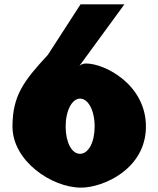

<svg xmlns="http://www.w3.org/2000/svg" viewBox="-20 -845 726 880"><path d="M550.1 -825H349L199.7 -594C92.2 -477 37.2 -410 37.2 -265C37.2 -107 217.2 15 351.6 15C452.6 15 648.8 -70 648.8 -265C648.8 -457 461.3 -554 374.3 -554C354.2 -554 343.2 -542 343.2 -542ZM280.9 -265C280.9 -339 310.5 -393 346.8 -393C384.3 -393 413.8 -339 413.8 -265C413.8 -193 385.3 -140 346.8 -140C308.4 -140 280.9 -193 280.9 -265Z"/></svg>

Font: Blink
Style: Wide
Weight: 400
Designer: Mew Too
Foundry: Cannot Into Space Fonts
Version: Version 001.000